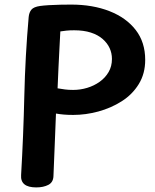

<svg xmlns="http://www.w3.org/2000/svg" viewBox="-20 -802 677 837"><path d="M105 -728Q107 -748 117 -760Q127 -772 155 -776Q169 -778 193 -779.5Q217 -781 243.5 -781.5Q270 -782 290 -782Q384 -782 457 -753.5Q530 -725 571.5 -671.5Q613 -618 613 -541Q613 -481 585 -435.5Q557 -390 510.5 -360.5Q464 -331 409 -316Q354 -301 299 -301Q277 -301 259 -302.5Q241 -304 224 -307Q221 -236 218.5 -169Q216 -102 213 -34Q212 -7 190.5 4Q169 15 138 15Q103 15 86.5 1.5Q70 -12 72 -39Q82 -210 86 -384Q90 -558 105 -728ZM231 -417Q248 -414 263.5 -412Q279 -410 299 -410Q330 -410 360 -419Q390 -428 414.5 -445.5Q439 -463 453.5 -488Q468 -513 468 -545Q468 -570 458 -592Q448 -614 427.5 -632Q407 -650 376 -660Q345 -670 303 -670Q284 -670 269.5 -668.5Q255 -667 243 -665Q241 -627 239 -588.5Q237 -550 235 -508.5Q233 -467 231 -417Z"/></svg>

Font: Playpen Sans SemiBold
Style: Regular
Weight: 600
Designer: Laura Meseguer, Veronika Burian, José Scaglione
Foundry: TypeTogether
Version: Version 1.001